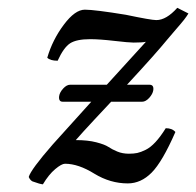

<svg xmlns="http://www.w3.org/2000/svg" viewBox="-20 -464 507 496"><path d="M438 -443.8 466.8 -429.2Q462.4 -421.9 455.6 -413.1Q448.7 -404.3 433.6 -387Q418.5 -369.6 412.1 -361.8Q382.3 -325.2 308.1 -245.1H366.2Q377.9 -245.1 376 -231Q374.5 -221.2 365.5 -211.2Q356.4 -201.2 347.2 -201.2H267.1Q259.8 -193.4 225.3 -156.5Q190.9 -119.6 175.8 -102.1Q207 -102.1 228.8 -96.4Q250.5 -90.8 260 -84.5Q269.5 -78.1 283 -72.5Q296.4 -66.9 313 -66.9Q325.2 -66.9 334.5 -68.8Q343.8 -70.8 356.2 -76.9Q368.7 -83 381.6 -96.9Q394.5 -110.8 408.2 -132.8Q424.8 -132.8 433.1 -123Q399.4 -45.9 371.8 -18.1Q344.2 9.8 310.1 9.8Q265.1 9.8 224.1 -15.1Q182.6 -41 147.9 -41Q139.2 -41 122.6 -27.1Q106 -13.2 90.8 12.2Q82 11.2 67.9 5.9Q59.1 4.4 54.2 -6.8Q59.6 -25.9 116.2 -90.8L215.8 -201.2H142.1Q130.9 -201.2 132.8 -215.8Q134.3 -225.6 143.3 -235.4Q152.3 -245.1 161.1 -245.1H255.9L356.9 -356Q347.2 -354 325.2 -354Q313 -354 275.1 -358.4Q237.3 -362.8 212.9 -362.8Q177.7 -362.8 161.1 -352.1Q144.5 -341.3 128.9 -307.1Q109.9 -307.1 102.1 -314.9Q115.7 -361.3 144.8 -400.1Q173.8 -439 199.2 -439Q224.6 -439 305.2 -425.8Q370.6 -412.1 383.8 -412.1Q409.7 -412.1 438 -443.8Z"/></svg>

Font: Common Serif News
Style: Italic
Weight: 450
Italic angle: -12°
Designer: Philipp H. Poll, Khaled Hosny
Foundry: Stefan Peev, Context Ltd.
Version: Version 1.026